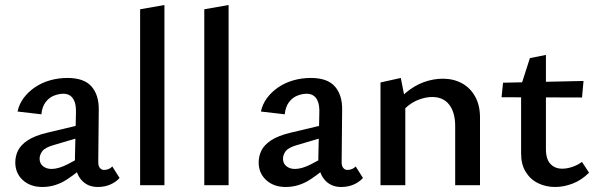

<svg xmlns="http://www.w3.org/2000/svg" viewBox="-20 -739 2386 766"><path d="M370 7Q328 7 303 -23Q278 -53 279 -110L283 -287Q284 -315 278 -332Q272 -349 260.5 -357Q249 -365 233 -365Q215 -365 195.5 -357.5Q176 -350 162 -331.5Q148 -313 145 -283L50 -294Q56 -323 74 -347.5Q92 -372 119 -390.5Q146 -409 179.5 -418.5Q213 -428 249 -428Q316 -428 345.5 -393.5Q375 -359 374 -301L372 -92Q372 -77 378.5 -69Q385 -61 395 -61Q404 -61 413 -64.5Q422 -68 428 -75L457 -29Q443 -13 420.5 -3Q398 7 370 7ZM149 7Q101 7 71 -20.5Q41 -48 41 -91Q41 -116 52 -138.5Q63 -161 91 -179.5Q119 -198 170 -210L334 -249L339 -203L193 -160Q159 -150 148.5 -135.5Q138 -121 138 -106Q138 -87 151.5 -76Q165 -65 186 -65Q213 -65 249.5 -83.5Q286 -102 331 -129L337 -95Q293 -53 247 -23Q201 7 149 7Z M539 0V-702L636 -719V0Z M795 0V-702L892 -719V0Z M1341 7Q1299 7 1274 -23Q1249 -53 1250 -110L1254 -287Q1255 -315 1249 -332Q1243 -349 1231.5 -357Q1220 -365 1204 -365Q1186 -365 1166.5 -357.5Q1147 -350 1133 -331.5Q1119 -313 1116 -283L1021 -294Q1027 -323 1045 -347.5Q1063 -372 1090 -390.5Q1117 -409 1150.5 -418.5Q1184 -428 1220 -428Q1287 -428 1316.5 -393.5Q1346 -359 1345 -301L1343 -92Q1343 -77 1349.5 -69Q1356 -61 1366 -61Q1375 -61 1384 -64.5Q1393 -68 1399 -75L1428 -29Q1414 -13 1391.5 -3Q1369 7 1341 7ZM1120 7Q1072 7 1042 -20.5Q1012 -48 1012 -91Q1012 -116 1023 -138.5Q1034 -161 1062 -179.5Q1090 -198 1141 -210L1305 -249L1310 -203L1164 -160Q1130 -150 1119.5 -135.5Q1109 -121 1109 -106Q1109 -87 1122.5 -76Q1136 -65 1157 -65Q1184 -65 1220.5 -83.5Q1257 -102 1302 -129L1308 -95Q1264 -53 1218 -23Q1172 7 1120 7Z M1796 0V-236Q1796 -290 1772.5 -321Q1749 -352 1704 -352Q1681 -352 1655 -343Q1629 -334 1607.5 -316.5Q1586 -299 1571 -272L1539 -297Q1565 -340 1598.5 -368.5Q1632 -397 1670 -411Q1708 -425 1747 -425Q1789 -425 1822.5 -407Q1856 -389 1875.5 -354Q1895 -319 1895 -271V0ZM1498 0V-410L1579 -428L1597 -337V0Z M2195 7Q2158 7 2127 -8Q2096 -23 2077.5 -53Q2059 -83 2059 -126V-398L2094 -507L2158 -520V-144Q2158 -104 2176 -85Q2194 -66 2223 -66Q2241 -66 2261.5 -72.5Q2282 -79 2302 -93L2330 -50Q2300 -20 2264.5 -6.5Q2229 7 2195 7ZM2302 -350 1981 -351 1987 -409 2308 -416Z"/></svg>

Font: Ysabeau SemiBold
Style: Regular
Weight: 600
Designer: Christian Thalmann (Catharsis Fonts)
Version: Version 2.000;gftools[0.9.27.dev2+g8671c4b]